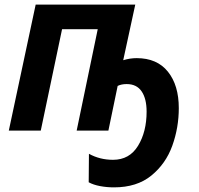

<svg xmlns="http://www.w3.org/2000/svg" viewBox="-20 -564 859 829"><path d="M363 223 364 100Q411 126 468 126Q539 126 576 65.5Q613 5 613 -82Q613 -138 591.5 -169.5Q570 -201 527 -201Q504 -201 488 -193L448 0H311L402 -438H248L156 0H18L134 -544H564L512 -304Q541 -313 570 -313Q658 -313 705 -254.5Q752 -196 752 -97Q752 -13 724 65Q696 143 633.5 194Q571 245 472 245Q441 245 412 239.5Q383 234 363 223Z"/></svg>

Font: Noto Sans Display
Style: Bold Italic
Weight: 700
Italic angle: -12°
Designer: Monotype Design team
Foundry: Monotype Imaging Inc.
Version: Version 1.000